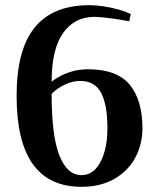

<svg xmlns="http://www.w3.org/2000/svg" viewBox="-20 -700 600 740"><path d="M44 -330Q44 -509 114 -594.5Q184 -680 324 -680Q376 -680 438 -663Q463 -656 484 -646L478 -618L432 -626Q371 -635 344 -635Q267 -635 223 -572.5Q179 -510 179 -385Q195 -398 217 -409Q265 -433 319 -433Q431 -433 480 -373.5Q529 -314 529 -205Q529 -145 502 -93.5Q475 -42 421.5 -11Q368 20 294 20Q44 20 44 -330ZM394 -205Q394 -297 369.5 -342.5Q345 -388 289 -388Q262 -388 237 -377Q212 -366 195.5 -353Q179 -340 179 -337Q179 -176 209 -100.5Q239 -25 294 -25Q341 -25 367.5 -76.5Q394 -128 394 -205Z"/></svg>

Font: Philosopher
Style: Bold
Weight: 700
Designer: Jovanny Lemonad
Foundry: Jovanny Lemonad
Version: Version 2.000